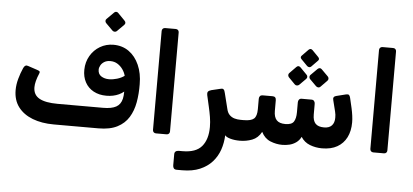

<svg xmlns="http://www.w3.org/2000/svg" viewBox="-64 -978 2950 1371"><g transform="rotate(5 1411.5 -292.0)"><path d="M342 5Q255 5 189 -20.5Q123 -46 86 -95Q49 -144 49 -216Q49 -255 60.5 -297Q72 -339 89 -377Q101 -404 123 -395L186 -374Q199 -370 205.5 -365.5Q212 -361 207 -349Q181 -288 181 -248Q181 -193 225 -168.5Q269 -144 356 -144H476V5ZM460 5Q444 5 439 -0.5Q434 -6 434 -14Q434 -22 434 -27V-113Q434 -131 438.5 -137.5Q443 -144 460 -144H683Q743 -144 775.5 -162Q808 -180 817.5 -221.5Q827 -263 818 -334L848 -302Q827 -269 787.5 -250.5Q748 -232 698 -232Q645 -232 605.5 -253.5Q566 -275 545 -314Q524 -353 525 -404Q526 -459 552 -503.5Q578 -548 621.5 -573.5Q665 -599 717 -599Q781 -599 828 -565.5Q875 -532 901.5 -472Q928 -412 928 -335Q929 -266 918 -204.5Q907 -143 878 -96Q849 -49 796.5 -22Q744 5 662 5ZM706 -351Q734 -351 764 -360Q794 -369 816 -385Q810 -409 794.5 -431Q779 -453 756.5 -467Q734 -481 705 -481Q680 -481 662.5 -470.5Q645 -460 636 -444Q627 -428 627 -413Q627 -381 650.5 -366Q674 -351 706 -351ZM732 -698Q726 -692 716.5 -692.5Q707 -693 701 -699L652 -748Q645 -755 645 -764Q645 -773 652 -779L701 -828Q707 -835 716 -835Q725 -835 731 -828L779 -779Q796 -762 781 -747Z M1074 5Q1064 5 1057.5 -1.5Q1051 -8 1051 -18V-727Q1051 -737 1057.5 -743.5Q1064 -750 1074 -750H1150Q1161 -750 1167 -743.5Q1173 -737 1173 -727V-18Q1173 -8 1167 -1.5Q1161 5 1150 5Z M1245 251Q1230 251 1223.5 243Q1217 235 1217 221V142Q1217 128 1225.5 121.5Q1234 115 1249 115H1274Q1370 115 1412 65Q1454 15 1454 -74Q1454 -109 1448 -145.5Q1442 -182 1434 -216L1415 -300Q1412 -315 1417.5 -323.5Q1423 -332 1441 -337L1504 -352Q1518 -356 1524.5 -352.5Q1531 -349 1534 -341.5Q1537 -334 1539 -325L1567 -213Q1573 -186 1588 -171Q1603 -156 1623.5 -150Q1644 -144 1669 -144H1688Q1705 -144 1705 -129V-25Q1705 5 1675 5Q1637 5 1607 -3.5Q1577 -12 1568 -25Q1566 30 1549 79.5Q1532 129 1497.5 167.5Q1463 206 1410 228.5Q1357 251 1284 251Z M1979 8Q1936 8 1894 -9Q1852 -26 1829 -72Q1805 -27 1763 -11Q1721 5 1675 5Q1660 5 1660 -10V-114Q1660 -144 1690 -144Q1743 -144 1763.5 -162.5Q1784 -181 1784 -231V-305Q1784 -317 1790.5 -324.5Q1797 -332 1809 -332H1881Q1906 -332 1906 -305V-229Q1906 -185 1925.5 -163.5Q1945 -142 1989 -142Q2034 -142 2049 -165.5Q2064 -189 2064 -233V-304Q2064 -316 2070.5 -324Q2077 -332 2089 -332H2160Q2172 -332 2178.5 -324Q2185 -316 2185 -304V-227Q2185 -183 2204.5 -162.5Q2224 -142 2266 -142Q2303 -142 2321.5 -162Q2340 -182 2340 -218Q2340 -229 2339 -239.5Q2338 -250 2335 -261L2315 -341Q2311 -354 2315.5 -362Q2320 -370 2332 -373L2404 -391Q2418 -394 2424 -388Q2430 -382 2433 -369L2450 -296Q2456 -269 2459.5 -243Q2463 -217 2463 -195Q2463 -133 2440 -87.5Q2417 -42 2373 -17Q2329 8 2264 8Q2218 8 2177 -8Q2136 -24 2113 -61Q2100 -35 2078 -19.5Q2056 -4 2030.5 2Q2005 8 1979 8ZM2137 -567Q2131 -561 2123 -561.5Q2115 -562 2108 -568L2064 -613Q2050 -627 2064 -640L2108 -685Q2122 -698 2136 -685L2180 -640Q2195 -625 2181 -612ZM2062 -429Q2056 -424 2047 -423.5Q2038 -423 2031 -430L1985 -477Q1979 -484 1979 -492.5Q1979 -501 1985 -507L2031 -554Q2046 -570 2062 -554L2108 -507Q2115 -501 2115.5 -492Q2116 -483 2109 -476ZM2215 -429Q2208 -422 2199.5 -423Q2191 -424 2184 -430L2137 -477Q2131 -483 2131 -492.5Q2131 -502 2137 -507L2184 -554Q2200 -568 2214 -554L2261 -507Q2267 -501 2267.5 -492Q2268 -483 2261 -476Z M2632 5Q2622 5 2615.5 -1.5Q2609 -8 2609 -18V-727Q2609 -737 2615.5 -743.5Q2622 -750 2632 -750H2708Q2719 -750 2725 -743.5Q2731 -737 2731 -727V-18Q2731 -8 2725 -1.5Q2719 5 2708 5Z"/></g></svg>

Font: Rubik SemiBold
Style: Regular
Weight: 600
Designer: Hubert and Fischer
Foundry: Hubert and Fischer
Version: Version 2.300;gftools[0.9.30]